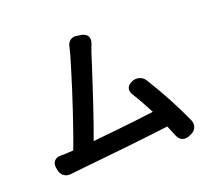

<svg xmlns="http://www.w3.org/2000/svg" viewBox="-131 -943 1263 1139"><g transform="rotate(-20 500.0 -373.0)"><path d="M170 -135 205 -137Q222 -181 242 -238.5Q262 -296 283 -358.5Q304 -421 323 -481Q342 -541 357 -590.5Q372 -640 381 -671Q386 -689 389.5 -703.5Q393 -718 394 -723Q399 -749 417.5 -761.5Q436 -774 461 -768L488 -764Q514 -758 523.5 -740Q533 -722 524 -697Q522 -691 516.5 -677.5Q511 -664 505 -646Q496 -617 481 -570.5Q466 -524 447.5 -467.5Q429 -411 409.5 -352.5Q390 -294 371.5 -241Q353 -188 338 -148Q403 -154 473 -161.5Q543 -169 609 -176.5Q675 -184 727 -191Q709 -226 689.5 -261Q670 -296 648 -331Q635 -354 641 -372.5Q647 -391 670 -401L675 -404Q698 -413 721.5 -406Q745 -399 758 -377Q808 -296 848 -221.5Q888 -147 925 -65Q935 -42 926.5 -20.5Q918 1 894 12L880 18Q857 28 836.5 20Q816 12 806 -12L778 -80Q730 -74 667 -66.5Q604 -59 534.5 -51.5Q465 -44 397.5 -37Q330 -30 272.5 -24Q215 -18 177 -14Q165 -13 157.5 -12Q150 -11 144 -10Q119 -7 100 -21Q81 -35 77 -60L74 -76Q70 -102 84 -118Q98 -134 124 -134Q132 -134 145.5 -134Q159 -134 170 -135Z"/></g></svg>

Font: Chiron GoRound TC SB
Style: Regular
Weight: 500
Designer: Ryoko NISHIZUKA 西塚涼子 (kana, bopomofo & ideographs); Paul D. Hunt (Latin, Greek & Cyrillic); Sandoll Communications 산돌커뮤니
Foundry: Adobe
Version: Version 1.000;hotconv 1.1.1;makeotfexe 2.6.0